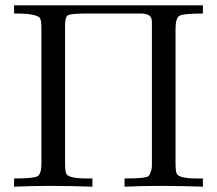

<svg xmlns="http://www.w3.org/2000/svg" viewBox="-20 -704 817 723"><path d="M306 -32Q307 -32 309 -32Q311 -32 315.5 -32Q320 -32 328 -32V-1Q244 -4 170 -4Q96 -4 33 -1V-32Q107 -32 121.5 -40.5Q136 -49 136 -90V-594Q136 -628 130 -637Q113 -654 33 -653V-684H744V-653Q670 -653 655.5 -644.5Q641 -636 641 -594V-90Q641 -58 646 -49Q656 -32 722 -32Q723 -32 725 -32Q727 -32 731.5 -32Q736 -32 744 -32V-1Q660 -4 586 -4Q512 -4 449 -1V-32Q496 -32 515.5 -34.5Q535 -37 539.5 -41Q544 -45 548 -58Q552 -67 552 -83V-619Q552 -637 544 -644Q536 -651 517 -653H303Q246 -653 235 -646Q224 -639 225 -601V-91Q225 -58 230 -49Q240 -32 306 -32Z"/></svg>

Font: cwTeXMing
Style: Medium
Weight: 500
Version: Version 1.17